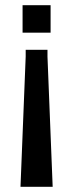

<svg xmlns="http://www.w3.org/2000/svg" viewBox="-20 -520 282 740"><path d="M175 -500V-394H67V-500ZM163 -328V-302L183 200H59L79 -302V-328Z"/></svg>

Font: Cabin
Style: Regular
Weight: 400
Designer: Pablo Impallari
Foundry: Pablo Impallari. http://www.impallari.com Igino Marini. http://www.ikern.com
Version: Version 2.001